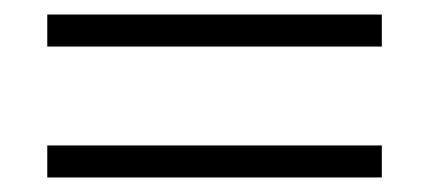

<svg xmlns="http://www.w3.org/2000/svg" viewBox="-20 -362 590 264"><path d="M45 -118V-162H505V-118ZM45 -298V-342H505V-298Z"/></svg>

Font: Ysabeau Office Light
Style: Regular
Weight: 300
Designer: Christian Thalmann (Catharsis Fonts)
Version: Version 2.001;gftools[0.9.30]; featfreeze: tnum,lnum,ss02